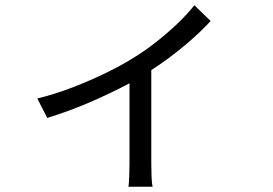

<svg xmlns="http://www.w3.org/2000/svg" viewBox="-20 -633 1040 731"><path d="M122 -258Q188 -274 255.5 -300Q323 -326 382.5 -355Q442 -384 482 -409Q530 -438 574.5 -473Q619 -508 657 -544.5Q695 -581 720 -613L782 -553Q745 -512 684.5 -461Q624 -410 556 -366V-10Q556 13 557 39.5Q558 66 561 78H469Q471 66 472 39.5Q473 13 473 -10V-316Q410 -282 327.5 -246Q245 -210 160 -184Z"/></svg>

Font: Chiron Sans HK TT
Style: Regular
Weight: 400
Designer: Ryoko NISHIZUKA 西塚涼子 (kana, bopomofo & ideographs); Paul D. Hunt (Latin, Greek & Cyrillic); Sandoll Communications 산돌커뮤니
Foundry: Adobe
Version: Version 2.022;hotconv 1.0.109;makeotfexe 2.5.65596